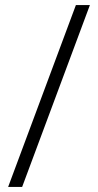

<svg xmlns="http://www.w3.org/2000/svg" viewBox="-20 -978 386 754"><path d="M12 -244 278 -958H333L67 -244Z"/></svg>

Font: Noto Sans Khmer UI Condensed Light
Style: Regular
Weight: 300
Width: 3
Designer: Danh Hong and the Monotype Design Team
Foundry: Monotype Imaging Inc.
Version: Version 2.002; ttfautohint (v1.8.4.7-5d5b)